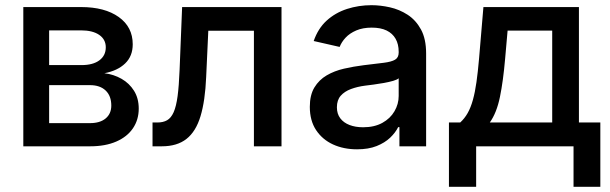

<svg xmlns="http://www.w3.org/2000/svg" viewBox="-20 -570 2377 748"><path d="M70.8 0V-542.5H295.9Q388.2 -542.5 442.6 -503.7Q497.1 -464.8 497.1 -397.5Q497.1 -351.1 467.5 -322.8Q438 -294.4 386.7 -284.7Q423.3 -280.3 453.6 -262.9Q483.9 -245.6 502.2 -216.3Q520.5 -187 520.5 -147Q520.5 -103.5 498 -70.3Q475.6 -37.1 433.1 -18.6Q390.6 0 331.1 0ZM171.4 -90.3H330.6Q369.6 -90.3 391.6 -108.6Q413.6 -127 413.6 -158.7Q413.6 -196.3 391.6 -217.3Q369.6 -238.3 330.6 -238.3H171.4ZM171.4 -316.4H297.4Q342.3 -316.4 367.2 -335Q392.1 -353.5 392.1 -385.7Q392.1 -416.5 366.5 -434.1Q340.8 -451.7 295.9 -451.7H171.4Z M574.2 0V-92.8H593.3Q615.7 -92.8 631.1 -101.6Q646.5 -110.4 656.5 -132.8Q666.5 -155.3 671.9 -195.6Q677.2 -235.8 679.7 -298.3L689.5 -542.5H1076.7V0H969.2V-450.2H791.5L783.2 -270Q779.3 -177.2 761.2 -117.4Q743.2 -57.6 706.5 -28.8Q669.9 0 610.4 0Z M1371.1 11.7Q1318.8 11.7 1277.3 -7.3Q1235.8 -26.4 1211.4 -63.2Q1187 -100.1 1187 -153.8Q1187 -199.7 1204.8 -229.2Q1222.7 -258.8 1252.7 -276.4Q1282.7 -293.9 1320.1 -302.5Q1357.4 -311 1396.5 -315.9Q1444.8 -321.8 1474.9 -325.4Q1504.9 -329.1 1519 -337.4Q1533.2 -345.7 1533.2 -365.2V-368.2Q1533.2 -397.9 1521.2 -418.9Q1509.3 -439.9 1486.1 -451.2Q1462.9 -462.4 1428.2 -462.4Q1393.6 -462.4 1367.9 -451.4Q1342.3 -440.4 1326.4 -423.3Q1310.5 -406.2 1303.2 -387.2L1202.1 -410.2Q1219.2 -459.5 1252.9 -490Q1286.6 -520.5 1332 -535.2Q1377.4 -549.8 1427.2 -549.8Q1461.9 -549.8 1499 -541.5Q1536.1 -533.2 1568.1 -512.5Q1600.1 -491.7 1620.1 -455.1Q1640.1 -418.5 1640.1 -361.3V0H1536.1V-74.7H1531.2Q1520.5 -53.2 1499.8 -33.4Q1479 -13.7 1447.3 -1Q1415.5 11.7 1371.1 11.7ZM1394.5 -74.2Q1438.5 -74.2 1469.5 -91.3Q1500.5 -108.4 1516.8 -136.5Q1533.2 -164.6 1533.2 -196.3V-265.1Q1527.8 -259.8 1512 -255.1Q1496.1 -250.5 1475.6 -246.8Q1455.1 -243.2 1435.3 -240.5Q1415.5 -237.8 1402.3 -236.3Q1372.1 -232.4 1347.2 -223.1Q1322.3 -213.9 1307.4 -197Q1292.5 -180.2 1292.5 -151.9Q1292.5 -126.5 1305.7 -109.1Q1318.8 -91.8 1341.8 -83Q1364.7 -74.2 1394.5 -74.2Z M1729 157.7V-92.8H1772.9Q1790 -108.4 1802 -129.6Q1814 -150.9 1822.3 -180.7Q1830.6 -210.4 1836.2 -250Q1841.8 -289.6 1846.2 -340.3L1863.3 -542.5H2235.4V-92.8H2318.8V157.7H2214.4V0H1835V157.7ZM1888.2 -92.8H2131.3V-450.7H1957.5L1947.8 -340.3Q1940.4 -254.4 1927.7 -192.4Q1915 -130.4 1888.2 -92.8Z"/></svg>

Font: Inter 16pt Medium
Style: Regular
Weight: 500
Version: Version 4.001;git-66647c0bb